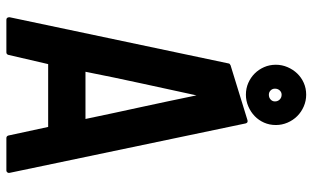

<svg xmlns="http://www.w3.org/2000/svg" viewBox="-209 -771 980 602"><g transform="rotate(90 281.0 -470.0)"><path d="M413 0Q407 0 405 -6L378 -131H181L152 -6Q150 0 144 0H42Q34 0 34 -10L179 -697Q179 -699 181 -700.5Q183 -702 185 -703L357 -756Q365 -758 367 -750L522 -10Q523 -6 520.5 -3Q518 0 515 0ZM353 -248Q343 -296 334 -338Q325 -380 316 -421Q307 -462 298 -505Q289 -548 279 -596Q260 -508 241.5 -423.5Q223 -339 205 -248ZM183 -845Q183 -864 190.5 -881.5Q198 -899 210.5 -912Q223 -925 240 -932.5Q257 -940 277 -940Q296 -940 313.5 -932.5Q331 -925 344 -912Q357 -899 364.5 -881.5Q372 -864 372 -845Q372 -825 364.5 -808Q357 -791 344 -778.5Q331 -766 313.5 -758.5Q296 -751 277 -751Q257 -751 240 -758.5Q223 -766 210.5 -778.5Q198 -791 190.5 -808Q183 -825 183 -845ZM258 -842Q258 -834 263.5 -828.5Q269 -823 277 -823Q286 -823 292 -828.5Q298 -834 298 -842Q298 -851 292 -857Q286 -863 277 -863Q269 -863 263.5 -857Q258 -851 258 -842Z"/></g></svg>

Font: RonaldsonGothic
Style: Regular
Weight: 400
Designer: Mr. Robertson for MacKellar, Smiths & Jordan Co. Philadelphia
Foundry: CAT-Fonts Peter Wiegel
Version: Version 1.000